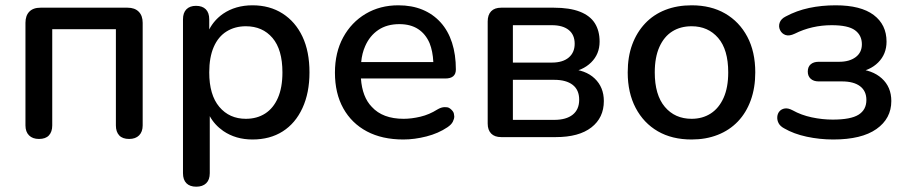

<svg xmlns="http://www.w3.org/2000/svg" viewBox="-20 -517 3424 724"><path d="M127 7Q103 7 89.5 -6.5Q76 -20 76 -44V-431Q76 -458 90.5 -473Q105 -488 133 -488H461Q488 -488 503 -473Q518 -458 518 -431V-44Q518 -20 504.5 -6.5Q491 7 467 7Q442 7 429.5 -6.5Q417 -20 417 -44V-407H177V-44Q177 -20 164.5 -6.5Q152 7 127 7Z M907 -69Q949 -69 980 -89Q1011 -109 1028 -148Q1045 -187 1045 -244Q1045 -330 1007.5 -374Q970 -418 907 -418Q866 -418 834.5 -398.5Q803 -379 786 -340Q769 -301 769 -244Q769 -159 807 -114Q845 -69 907 -69ZM720 187Q696 187 683 174Q670 161 670 136V-444Q670 -469 683 -482Q696 -495 719 -495Q743 -495 756 -482Q769 -469 769 -444V-406Q787 -441 821 -465Q868 -497 932 -497Q997 -497 1045.5 -466Q1094 -435 1120.5 -379Q1147 -323 1147 -244Q1147 -167 1120.5 -109.5Q1094 -52 1046 -21.5Q998 9 932 9Q869 9 822 -23Q789 -46 771 -79V136Q771 161 757.5 174Q744 187 720 187Z M1501 9Q1421 9 1363.5 -21.5Q1306 -52 1274.5 -108.5Q1243 -165 1243 -243Q1243 -319 1274 -376Q1305 -433 1359 -465Q1413 -497 1482 -497Q1533 -497 1573 -480.5Q1613 -464 1641.5 -432.5Q1670 -401 1684.5 -356Q1699 -311 1699 -255Q1699 -238 1689 -229.5Q1679 -221 1659 -221H1341Q1346 -151 1382 -114Q1423 -69 1502 -69Q1532 -69 1565.5 -77Q1599 -85 1629 -104Q1644 -113 1657 -113Q1658 -113 1665.5 -112.5Q1673 -112 1681.5 -104Q1690 -96 1691.5 -88.5Q1693 -81 1693 -78Q1693 -69 1687.5 -58Q1682 -47 1667 -37Q1633 -14 1588 -2.5Q1543 9 1501 9ZM1600 -354Q1585 -389 1556.5 -407.5Q1528 -426 1486 -426Q1439 -426 1406.5 -404Q1374 -382 1357 -343Q1345 -316 1342 -283H1614Q1612 -324 1600 -354Z M1870 0Q1845 0 1832 -13.5Q1819 -27 1819 -51V-436Q1819 -461 1832 -474.5Q1845 -488 1870 -488H2068Q2128 -488 2166.5 -473Q2205 -458 2223 -429.5Q2241 -401 2241 -360Q2241 -313 2209 -281.5Q2177 -250 2125 -244V-257Q2188 -254 2222.5 -221Q2257 -188 2257 -136Q2257 -73 2210 -36.5Q2163 0 2076 0ZM1914 -65H2070Q2115 -65 2139.5 -84.5Q2164 -104 2164 -141Q2164 -178 2139.5 -197Q2115 -216 2070 -216H1914ZM1914 -281H2061Q2102 -281 2124.5 -300Q2147 -319 2147 -352Q2147 -386 2124.5 -404Q2102 -422 2061 -422H1914Z M2588 9Q2514 9 2460.5 -22Q2407 -53 2377 -110Q2347 -167 2347 -244Q2347 -303 2364 -349Q2381 -395 2412.5 -428.5Q2444 -462 2488.5 -479.5Q2533 -497 2588 -497Q2661 -497 2714.5 -466Q2768 -435 2798 -378.5Q2828 -322 2828 -244Q2828 -186 2811 -139Q2794 -92 2762.5 -59Q2731 -26 2686.5 -8.5Q2642 9 2588 9ZM2588 -69Q2629 -69 2660 -89Q2691 -109 2708.5 -148Q2726 -187 2726 -244Q2726 -330 2688 -374Q2650 -418 2588 -418Q2546 -418 2515 -398.5Q2484 -379 2466.5 -340Q2449 -301 2449 -244Q2449 -159 2487 -114Q2525 -69 2588 -69Z M3122 9Q3071 9 3022 -1.5Q2973 -12 2937 -33Q2922 -41 2916 -52.5Q2910 -64 2911 -76.5Q2912 -89 2919.5 -97.5Q2927 -106 2939.5 -108Q2952 -110 2969 -101Q3001 -83 3041 -74.5Q3081 -66 3120 -66Q3188 -66 3217.5 -84.5Q3247 -103 3247 -140Q3247 -174 3223 -192Q3199 -210 3155 -210H3067Q3048 -210 3037 -220Q3026 -230 3026 -247Q3026 -265 3037 -274.5Q3048 -284 3067 -284H3144Q3183 -284 3206.5 -301.5Q3230 -319 3230 -350Q3230 -384 3204 -403Q3178 -422 3116 -422Q3079 -422 3044 -414Q3009 -406 2977 -390Q2956 -380 2942 -385Q2928 -390 2921.5 -403.5Q2915 -417 2920 -431.5Q2925 -446 2943 -455Q2984 -477 3031 -487Q3078 -497 3131 -497Q3226 -497 3274.5 -460.5Q3323 -424 3323 -360Q3323 -313 3291.5 -281.5Q3260 -250 3208 -244V-257Q3269 -254 3305 -221.5Q3341 -189 3341 -136Q3341 -70 3285 -30.5Q3229 9 3122 9Z"/></svg>

Font: Nunito SemiBold
Style: Regular
Weight: 600
Designer: Vernon Adams
Foundry: Vernon Adams
Version: Version 3.602